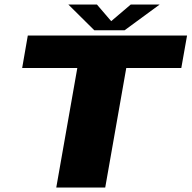

<svg xmlns="http://www.w3.org/2000/svg" viewBox="-20 -833 851 853"><path d="M230 0 323.5 -531H78.5L103.5 -675H811L785.5 -531H541L447.5 0ZM399 -698.5 283.5 -813H410.5L474 -739L561 -813H689.5L533.5 -698.5Z"/></svg>

Font: Anybody ExtraExpanded ExtraBold
Style: Italic
Weight: 800
Width: 8
Italic angle: -10°
Designer: Tyler Finck
Foundry: Etcetera Type Company
Version: Version 1.010; ttfautohint (v1.8.3) -l 8 -r 50 -G 200 -x 14 